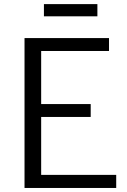

<svg xmlns="http://www.w3.org/2000/svg" viewBox="-20 -932 629 952"><path d="M197.8 -851.1V-911.6H462.9V-851.1ZM101.6 0V-743.2H520.5V-679.2H184.1V-416H429.7V-352.1H184.1V-64.9H556.2V0Z"/></svg>

Font: HaufeMerriweatherSansLt
Style: Regular
Weight: 300
Designer: Eben Sorkin
Foundry: Eben Sorkin
Version: Version 1.56